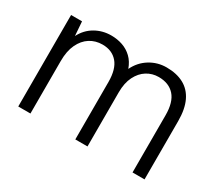

<svg xmlns="http://www.w3.org/2000/svg" viewBox="-103 -747 1078 956"><g transform="rotate(30 435.5 -269.0)"><path d="M74 0V-526H137L143 -445Q166 -490 207.5 -514Q249 -538 299 -538Q334 -538 364.5 -527.5Q395 -517 418.5 -494.5Q442 -472 455 -436Q478 -484 521.5 -511Q565 -538 617 -538Q675 -538 716 -516Q757 -494 778.5 -449Q800 -404 800 -335V0H731V-329Q731 -404 698.5 -440.5Q666 -477 607 -477Q570 -477 539.5 -458Q509 -439 490.5 -402Q472 -365 472 -311V0H402V-330Q402 -404 370.5 -440.5Q339 -477 284 -477Q244 -477 212.5 -457Q181 -437 162.5 -398Q144 -359 144 -302V0Z"/></g></svg>

Font: DM Sans 9pt Light
Style: Regular
Weight: 300
Version: Version 4.004;gftools[0.9.30]